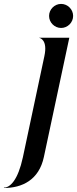

<svg xmlns="http://www.w3.org/2000/svg" viewBox="-108 -769 394 982"><path d="M-87.5 190.5 -88 192.5C4.5 192.5 91.5 152 116.5 33.5L246.5 -576H93V-575C96 -575 137 -565.5 119 -482L9 35.5C-16 151.5 -56 190.5 -87.5 190.5ZM204.5 -626C238 -626 266 -654 266 -687.5C266 -721 238 -749 204.5 -749C171 -749 143 -721 143 -687.5C143 -654 171 -626 204.5 -626Z"/></svg>

Font: Beautique Display Thin
Style: Bold
Weight: 500
Italic angle: -12°
Designer: Nhat-Quang Ngo
Version: Version 1.100;Glyphs 3.2.3 (3260)